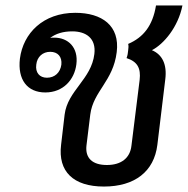

<svg xmlns="http://www.w3.org/2000/svg" viewBox="-20 -673 689 704"><path d="M361 11C474 11 545 -44 557 -142L586 -382C593 -437 575 -473 537 -489C580 -511 633 -573 649 -653H552C540 -579 506 -536 450 -512C452 -504 451 -497 450 -489C449 -479 448 -470 444 -460C484 -447 497 -423 492 -380L462 -139C457 -93 424 -68 372 -68C319 -68 292 -93 297 -139L311 -253C322 -339 395 -375 408 -482C420 -579 354 -626 256 -626C138 -626 65 -551 53 -458C44 -381 80 -334 146 -334C212 -334 253 -381 260 -437C268 -499 230 -535 179 -535C174 -535 169 -535 164 -534C185 -550 212 -558 245 -558C295 -558 333 -533 326 -475C315 -382 228 -341 217 -253L204 -142C192 -44 249 11 361 11ZM113 -436C116 -465 137 -483 164 -483C192 -483 208 -465 205 -436C201 -407 181 -388 152 -388C125 -388 109 -407 113 -436Z"/></svg>

Font: TPK Tissa Web Medium
Style: Italic
Weight: 500
Italic angle: -7°
Designer: Jacques Le Bailly, Suppakit Chalermlarp | Katatrad Co.,Ltd.
Foundry: Jacques Le Bailly, Cadson Demak Co.,Ltd.
Version: Version 5.000;Glyphs 3.1.2 (3151)